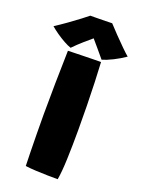

<svg xmlns="http://www.w3.org/2000/svg" viewBox="-233 -951 762 1035"><g transform="rotate(20 148.0 -433.0)"><path d="M235.5 12Q210.5 12 177.5 11.5Q144.5 11 111 9.2Q77.5 7.5 49.5 4Q48.5 -26 47.5 -74.2Q46.5 -122.5 45.8 -179.2Q45 -236 45 -290Q45 -375.5 46.5 -468.2Q48 -561 50.5 -657.5Q61 -658 84.2 -658.5Q107.5 -659 136.5 -659.8Q165.5 -660.5 193 -661Q220.5 -661.5 239 -661.5Q242 -613 244.2 -548.8Q246.5 -484.5 247.8 -413.8Q249 -343 249 -274Q249 -185.5 246.2 -109Q243.5 -32.5 235.5 12ZM224 -878.5Q243 -857.5 271 -828.5Q299 -799.5 325 -774Q351 -748.5 364 -738Q333 -716.5 298.5 -699.2Q264 -682 237.5 -674Q215 -701.5 192.2 -728Q169.5 -754.5 158 -768Q141.5 -754.5 112.8 -729.2Q84 -704 58.5 -677.5Q41.5 -683 18 -696Q-5.5 -709 -28.5 -725Q-51.5 -741 -68 -755.5Q-37.5 -775 -2.5 -800Q32.5 -825 60.8 -846.5Q89 -868 99 -876.5Q109.5 -876.5 134.5 -876.8Q159.5 -877 185.5 -877.5Q211.5 -878 224 -878.5Z"/></g></svg>

Font: Grandstander Black
Style: Regular
Weight: 900
Designer: Tyler Finck
Foundry: Etcetera Type Co
Version: Version 1.200; ttfautohint (v1.8.3)